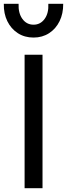

<svg xmlns="http://www.w3.org/2000/svg" viewBox="-35 -987 352 1007"><path d="M94 0V-700H188V0ZM141 -790Q94 -790 58.5 -813Q23 -836 3.5 -875.8Q-16 -915.5 -15 -967H62.5Q60.5 -918 82.5 -887.8Q104.5 -857.5 141 -857.5Q177 -857.5 199 -887.8Q221 -918 218.5 -967H296.5Q297 -916 277.5 -876Q258 -836 222.5 -813Q187 -790 141 -790Z"/></svg>

Font: Geologica Cursive Light
Style: Regular
Weight: 300
Designer: Sindre Bremnes, Frode Helland
Foundry: Monokrom Skriftforlag AS
Version: Version 1.010;gftools[0.9.28]